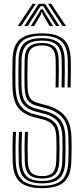

<svg xmlns="http://www.w3.org/2000/svg" viewBox="-20 -982 441 1009"><path d="M201.8 -44Q154.5 -44 133.1 -64.6Q111.8 -85.2 110.2 -133.2Q109 -171.8 109.1 -208.8Q109.2 -245.8 111.2 -289H126.8Q125 -244.5 124.9 -210.9Q124.8 -177.2 126 -133.5Q127.2 -92 145.1 -74.2Q163 -56.5 201.8 -56.5Q239.5 -56.5 256.8 -74.5Q274 -92.5 275.5 -133.5Q277 -170 277.1 -199.9Q277.2 -229.8 276 -262.2Q274.5 -304.2 258.2 -324.4Q242 -344.5 211 -352.8L156.2 -367.2Q102.8 -381.2 75 -416.4Q47.2 -451.5 45.5 -531.2Q44.2 -591.2 46 -669.8Q48 -744.5 84.9 -775.6Q121.8 -806.8 201 -806.8Q274.8 -806.8 312.1 -776.8Q349.5 -746.8 351.8 -669.2Q352.5 -644.2 352.4 -605.1Q352.2 -566 351 -522.5H335.2Q336.5 -562.8 336.6 -602.2Q336.8 -641.8 336 -668.5Q333.8 -738.2 301 -766.2Q268.2 -794.2 201 -794.2Q129 -794.2 96.4 -765.5Q63.8 -736.8 62 -669.2Q61 -640 60.8 -600.2Q60.5 -560.5 61.2 -531.5Q62.8 -460.8 86.4 -428Q110 -395.2 160 -382L214.5 -367.5Q248.8 -358.5 269.4 -335.6Q290 -312.8 291.8 -263Q292.8 -231.2 292.8 -198.8Q292.8 -166.2 291.5 -133.2Q289.5 -85.5 268.6 -64.8Q247.8 -44 201.8 -44ZM201.8 -18.5Q138.8 -18.5 109.6 -44.6Q80.5 -70.8 78.5 -132.2Q76 -212.2 79.5 -289H95.5Q93.8 -252.5 93.4 -215.1Q93 -177.8 94.2 -132.8Q96.2 -77.8 121.4 -54.5Q146.5 -31.2 201.8 -31.2Q256.2 -31.2 280.6 -55Q305 -78.8 307.2 -132.8Q308.5 -164.5 308.6 -197.2Q308.8 -230 307.8 -263.5Q305.8 -317 283 -344.1Q260.2 -371.2 218 -382.5L163.5 -397Q123.5 -407.5 101.1 -435Q78.8 -462.5 77 -532Q76.2 -564.2 76.6 -599.5Q77 -634.8 77.8 -669Q79.2 -729.5 108.1 -755.5Q137 -781.5 201 -781.5Q260.5 -781.5 289.4 -756.1Q318.2 -730.8 320 -668Q320.8 -642.8 320.6 -603Q320.5 -563.2 319.5 -522.5H303.5Q304.5 -564 304.8 -602.8Q305 -641.5 304.2 -667.8Q302.5 -724.2 277.1 -746.5Q251.8 -768.8 201 -768.8Q145.2 -768.8 120.1 -745.5Q95 -722.2 93.5 -668.5Q92.8 -636.8 92.5 -600.4Q92.2 -564 93 -532.5Q94.2 -471.2 112.6 -446.4Q131 -421.5 167.2 -411.8L221.2 -397.5Q268 -385 294.6 -355Q321.2 -325 323.5 -264Q324.8 -227.2 324.6 -196.1Q324.5 -165 323 -132.2Q320.8 -72 292.8 -45.2Q264.8 -18.5 201.8 -18.5ZM201.8 6.8Q123.2 6.8 86.4 -24.5Q49.5 -55.8 46.8 -131.2Q45.5 -172.8 45.8 -210.8Q46 -248.8 48.2 -289H64Q62.5 -257 61.8 -219.2Q61 -181.5 62.8 -131.8Q65 -63.2 97.9 -34.5Q130.8 -5.8 201.8 -5.8Q272.5 -5.8 304.4 -35Q336.2 -64.2 339 -131.8Q340.2 -162.8 340.4 -196.8Q340.5 -230.8 339.2 -264.8Q337 -331 307.1 -364.8Q277.2 -398.5 224.8 -412.5L171 -427Q139.5 -435.5 124.8 -457.1Q110 -478.8 108.8 -533Q108 -566.5 108.4 -599.4Q108.8 -632.2 109.5 -668.2Q110.5 -715 131.9 -735.5Q153.2 -756 201 -756Q244 -756 265.5 -736.5Q287 -717 288.5 -667.2Q289.2 -640.8 289 -602.2Q288.8 -563.8 287.8 -522.5H272Q273 -564.2 273.1 -601.8Q273.2 -639.2 272.5 -666.8Q271.5 -708 254.6 -725.8Q237.8 -743.5 201 -743.5Q162.5 -743.5 144.4 -726.2Q126.2 -709 125.2 -667.2Q124.5 -633.2 124.1 -599.8Q123.8 -566.2 124.5 -533.2Q125.8 -483.5 138.2 -466.2Q150.8 -449 174.8 -442.2L228.2 -427.5Q288 -411 320.4 -373.1Q352.8 -335.2 355.2 -265.2Q356.5 -233.5 356.2 -197.8Q356 -162 354.8 -131.2Q351.8 -57.2 316.2 -25.2Q280.8 6.8 201.8 6.8ZM73.5 -845 151 -962H168L90.8 -845ZM107.8 -845 183.5 -962H216.8L292.5 -845H274.8L221.8 -927L206.8 -949.8H193.5L178.2 -926.8L125.5 -845ZM309.2 -845 232 -962H249.2L326.8 -845ZM141.5 -845 184.8 -915 194 -932.8H206.2L215.5 -915L259 -845H241L204.8 -906.2L201.5 -918.5H198.8L195.5 -906.2L159.2 -845Z"/></svg>

Font: Big Shoulders Inline Text
Style: Regular
Weight: 400
Designer: Patric King
Foundry: XO Type Co
Version: Version 1.000